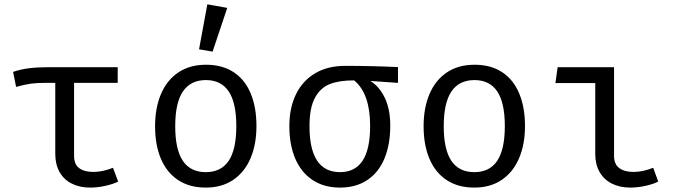

<svg xmlns="http://www.w3.org/2000/svg" viewBox="-20 -848 3117 880"><path d="M521.5 -15.9Q501.5 -5.1 464.9 3.3Q428.2 11.8 393.3 11.8Q344.6 11.8 308.5 -6.7Q272.3 -25.1 252.8 -60Q233.3 -94.9 233.3 -143.1V-468.2H187.2Q148.7 -468.2 122.1 -464.6Q95.4 -461 53.8 -449.7L40 -518.5Q74.4 -530.3 112.6 -535.1Q150.8 -540 199.5 -540H519.5V-468.2H319.5V-133.3Q319.5 -94.9 342.8 -77.4Q366.2 -60 407.7 -60Q450.8 -60 497.9 -79Z M1155.4 -270.3Q1155.4 -186.7 1128.5 -123.1Q1101.5 -59.5 1049.2 -23.8Q996.9 11.8 923.1 11.8Q848.2 11.8 796.2 -22.8Q744.1 -57.4 717.4 -120.5Q690.8 -183.6 690.8 -269.2Q690.8 -353.3 717.7 -416.9Q744.6 -480.5 797.2 -515.9Q849.7 -551.3 924.1 -551.3Q999 -551.3 1050.8 -517.2Q1102.6 -483.1 1129 -419.7Q1155.4 -356.4 1155.4 -270.3ZM783.1 -269.2Q783.1 -163.1 817.9 -111Q852.8 -59 923.1 -59Q993.3 -59 1028.2 -111Q1063.1 -163.1 1063.1 -270.3Q1063.1 -376.9 1028.2 -429Q993.3 -481 924.1 -481Q853.8 -481 818.5 -429Q783.1 -376.9 783.1 -269.2ZM892.3 -622.1 930.3 -828.2 1021.5 -811.8 954.4 -611.3Z M1804.1 -468.2 1677.4 -476.9Q1718.5 -451.8 1743.6 -399.7Q1768.7 -347.7 1768.7 -272.3Q1768.7 -184.6 1741.8 -120.8Q1714.9 -56.9 1663.1 -22.6Q1611.3 11.8 1538.5 11.8Q1465.1 11.8 1412.8 -22.8Q1360.5 -57.4 1333.3 -121Q1306.2 -184.6 1306.2 -269.7Q1306.2 -353.3 1336.4 -415.6Q1366.7 -477.9 1424.4 -512.1Q1482.1 -546.2 1562.6 -546.2Q1681 -546.2 1804.1 -540.5ZM1676.4 -270.8Q1676.4 -419.5 1603.1 -479.5Q1536.9 -480 1492.8 -463.1Q1448.7 -446.2 1423.6 -400Q1398.5 -353.8 1398.5 -269.7Q1398.5 -59 1538.5 -59Q1607.2 -59 1641.8 -111.3Q1676.4 -163.6 1676.4 -270.8Z M2386.2 -270.3Q2386.2 -186.7 2359.2 -123.1Q2332.3 -59.5 2280 -23.8Q2227.7 11.8 2153.8 11.8Q2079 11.8 2026.9 -22.8Q1974.9 -57.4 1948.2 -120.5Q1921.5 -183.6 1921.5 -269.2Q1921.5 -353.3 1948.5 -416.9Q1975.4 -480.5 2027.9 -515.9Q2080.5 -551.3 2154.9 -551.3Q2229.7 -551.3 2281.5 -517.2Q2333.3 -483.1 2359.7 -419.7Q2386.2 -356.4 2386.2 -270.3ZM2013.8 -269.2Q2013.8 -163.1 2048.7 -111Q2083.6 -59 2153.8 -59Q2224.1 -59 2259 -111Q2293.8 -163.1 2293.8 -270.3Q2293.8 -376.9 2259 -429Q2224.1 -481 2154.9 -481Q2084.6 -481 2049.2 -429Q2013.8 -376.9 2013.8 -269.2Z M2708.2 -467.2H2525.6L2535.9 -540H2794.4V-133.3Q2794.4 -95.4 2818.2 -77.7Q2842.1 -60 2883.6 -60Q2926.7 -60 2973.8 -79L2996.9 -15.9Q2977.4 -5.1 2940.5 3.3Q2903.6 11.8 2868.7 11.8Q2820.5 11.8 2784.1 -6.7Q2747.7 -25.1 2727.9 -60Q2708.2 -94.9 2708.2 -143.1Z"/></svg>

Font: Fira Code Fixed
Style: Regular
Weight: 400
Monospace: yes
Designer: Carrois Corporate, Edenspiekermann AG, Nikita Prokopov
Foundry: Carrois Corporate, Edenspiekermann AG, Nikita Prokopov
Version: Version 5.002